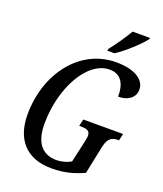

<svg xmlns="http://www.w3.org/2000/svg" viewBox="-167 -1039 979 1156"><g transform="rotate(20 322.5 -460.5)"><path d="M376 -771H422C479 -807 559 -882 589 -921L592 -931H480C452 -882 411 -824 379 -784ZM301 10C379 10 440 -5 507 -36L545 -218C558 -279 588 -288 623 -288H627L637 -332H382L372 -288H382C416 -288 442 -283 442 -251C442 -244 441 -233 437 -215L405 -72C381 -57 345 -47 313 -47C211 -47 171 -121 171 -229C171 -456 286 -669 430 -669C504 -669 533 -612 532 -533C590 -533 638 -561 638 -617C638 -675 577 -724 452 -724C218 -724 56 -507 56 -246C56 -89 139 10 301 10Z"/></g></svg>

Font: Noto Serif Condensed Medium
Style: Italic
Weight: 500
Width: 3
Italic angle: -12°
Designer: Monotype Design Team
Foundry: Monotype Imaging Inc.
Version: Version 2.013